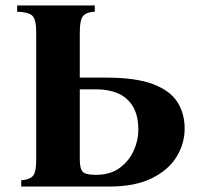

<svg xmlns="http://www.w3.org/2000/svg" viewBox="-20 -685 737 705"><path d="M273 -400H370Q479 -400 542 -376Q605 -352 631.5 -310Q658 -268 658 -213Q658 -158 628.5 -109.5Q599 -61 537.5 -30.5Q476 0 381 0H58V-23Q87 -25 100 -38Q113 -51 113 -100V-565Q113 -614 98.5 -627.5Q84 -641 43 -642V-665H328V-642Q299 -641 286 -627.5Q273 -614 273 -565ZM332 -43Q385 -43 419.5 -68.5Q454 -94 471 -132Q488 -170 488 -207Q488 -262 467.5 -295Q447 -328 412.5 -342.5Q378 -357 335 -357H273V-100Q273 -65 284 -54Q295 -43 332 -43Z"/></svg>

Font: Bona Nova SC
Style: Bold
Weight: 700
Designer: Mateusz Machalski
Foundry: Capitalics
Version: Version 4.001; ttfautohint (v1.8.4.7-5d5b)